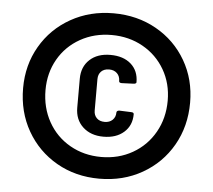

<svg xmlns="http://www.w3.org/2000/svg" viewBox="-51 -764 920 828"><g transform="rotate(5 408.5 -350.0)"><path d="M47 -353Q47 -453 94 -534Q141 -615 223.5 -661.5Q306 -708 408 -708Q511 -708 593.5 -661.5Q676 -615 723 -534Q770 -453 770 -353Q770 -250 723 -168Q676 -86 593.5 -39Q511 8 408 8Q305 8 223 -39Q141 -86 94 -168Q47 -250 47 -353ZM673 -353Q673 -427 638.5 -486.5Q604 -546 543.5 -580Q483 -614 408 -614Q333 -614 272.5 -580Q212 -546 178 -486.5Q144 -427 144 -353Q144 -277 178 -216Q212 -155 272.5 -120.5Q333 -86 408 -86Q483 -86 543.5 -120.5Q604 -155 638.5 -216Q673 -277 673 -353ZM287 -289V-414Q287 -466 320.5 -497Q354 -528 410 -528Q466 -528 499 -499Q532 -470 532 -420Q532 -417 528.5 -415Q525 -413 520 -413L469 -411Q457 -411 457 -419Q457 -440 444 -452.5Q431 -465 410 -465Q388 -465 375.5 -452.5Q363 -440 363 -419V-283Q363 -263 375.5 -250.5Q388 -238 410 -238Q431 -238 444 -250.5Q457 -263 457 -283Q457 -287 460.5 -289.5Q464 -292 469 -292L520 -290Q532 -290 532 -282Q532 -233 498.5 -203.5Q465 -174 410 -174Q355 -174 321 -205.5Q287 -237 287 -289Z"/></g></svg>

Font: UMi
Style: Bold
Weight: 700
Designer: Peter Middis
Foundry: We Are UMi
Version: Version 1.0